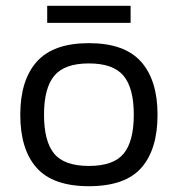

<svg xmlns="http://www.w3.org/2000/svg" viewBox="-20 -633 614 663"><path d="M143 -554V-613H431V-554ZM287 10Q163 10 106.5 -53.5Q50 -117 50 -237Q50 -356 107 -420Q164 -484 287 -484Q410 -484 467 -420Q524 -356 524 -237Q524 -117 468 -53.5Q412 10 287 10ZM287 -60Q372 -60 407 -102.5Q442 -145 442 -237Q442 -329 406.5 -371.5Q371 -414 287 -414Q203 -414 167.5 -371.5Q132 -329 132 -237Q132 -145 167 -102.5Q202 -60 287 -60Z"/></svg>

Font: Kanit Light
Style: Regular
Weight: 300
Designer: Katatrad Team
Foundry: CadsonDemak
Version: Version 2.000; ttfautohint (v1.8.3)